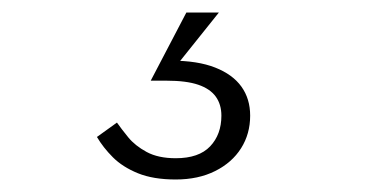

<svg xmlns="http://www.w3.org/2000/svg" viewBox="-20 -25 590 307"><path d="M261 262Q225 262 200.5 252Q176 242 160.5 226.5Q145 211 135 194L167 171Q174 181 185 194.5Q196 208 214.5 218Q233 228 261 228Q298 228 316 209Q334 190 334 160Q334 142 325 129.5Q316 117 297 110.5Q278 104 246 104H221L278 -5H330L258 85L254 72Q296 72 324 83Q352 94 366 113.5Q380 133 380 160Q380 189 365.5 212Q351 235 324 248.5Q297 262 261 262Z"/></svg>

Font: Roboto Serif Thin
Style: Italic
Weight: 250
Italic angle: -10°
Version: Version 1.007